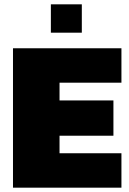

<svg xmlns="http://www.w3.org/2000/svg" viewBox="-20 -867 596 887"><path d="M215 -716V-847H358V-716ZM40 0V-644H541V-485H255V-403H504V-240H255V-159H541V0Z"/></svg>

Font: Kanit ExtraBold
Style: Regular
Weight: 800
Designer: Katatrad Team
Foundry: CadsonDemak
Version: Version 2.000; ttfautohint (v1.8.3)